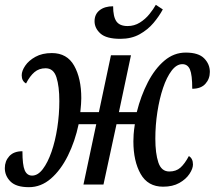

<svg xmlns="http://www.w3.org/2000/svg" viewBox="-36 -765 890 796"><path d="M84 11Q31 11 7.5 -12.5Q-16 -36 -16 -68Q-16 -97 2.5 -117.5Q21 -138 57 -138Q57 -81 66.5 -59Q76 -37 97 -37Q121 -37 141.5 -64Q162 -91 177.5 -135.5Q193 -180 201.5 -235Q210 -290 210 -346Q210 -407 198 -444.5Q186 -482 153 -482Q126 -482 107 -466Q88 -450 72 -419Q54 -429 54 -453Q54 -471 68.5 -492.5Q83 -514 111 -529.5Q139 -545 179 -545Q242 -545 271.5 -492.5Q301 -440 301 -358Q301 -347 300 -333.5Q299 -320 297 -300H374L424 -536H507L457 -300H531Q548 -368 577 -424Q606 -480 645.5 -513.5Q685 -547 734 -547Q787 -547 810.5 -523Q834 -499 834 -467Q834 -438 815.5 -417.5Q797 -397 761 -397Q761 -455 751.5 -477Q742 -499 720 -499Q696 -499 675.5 -472Q655 -445 640 -400.5Q625 -356 616.5 -301Q608 -246 608 -190Q608 -129 620.5 -91.5Q633 -54 666 -54Q694 -54 712 -70Q730 -86 747 -118Q764 -108 764 -83Q764 -66 749.5 -44Q735 -22 707.5 -6.5Q680 9 640 9Q577 9 547 -44Q517 -97 517 -179Q517 -192 518 -207.5Q519 -223 523 -250H447L393 0H310L363 -250H290Q275 -179 245.5 -119.5Q216 -60 175 -24.5Q134 11 84 11ZM463 -604Q405 -604 380.5 -626Q356 -648 356 -677Q356 -706 377 -722.5Q398 -739 433 -739Q433 -696 446.5 -676.5Q460 -657 493 -657Q521 -657 544 -671.5Q567 -686 583.5 -706.5Q600 -727 610 -745L639 -726Q624 -698 600.5 -670Q577 -642 543 -623Q509 -604 463 -604Z"/></svg>

Font: Noto Serif Condensed
Style: Italic
Weight: 400
Width: 3
Italic angle: -12°
Designer: Monotype Design Team
Foundry: Monotype Imaging Inc.
Version: Version 2.014; ttfautohint (v1.8.4.7-5d5b)